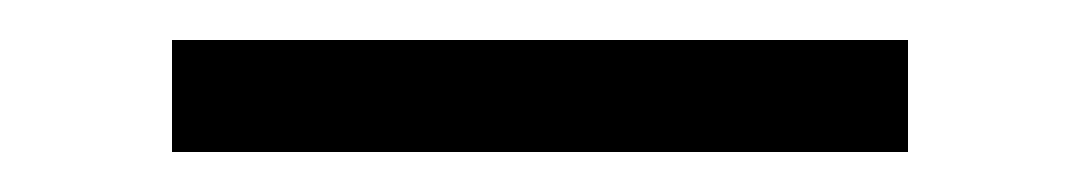

<svg xmlns="http://www.w3.org/2000/svg" viewBox="-20 -388 540 96"><path d="M66 -312V-368H434V-312Z"/></svg>

Font: iosevka_custom_sans_ss08 Light
Style: Regular
Weight: 300
Designer: Belleve Invis
Foundry: Belleve Invis
Version: Version 10.3.0; ttfautohint (v1.8.3)